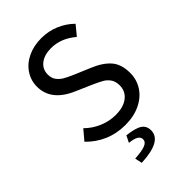

<svg xmlns="http://www.w3.org/2000/svg" viewBox="-286 -834 1184 1184"><g transform="rotate(-45 306.0 -242.0)"><path d="M56 -93 110 -157Q149 -118 201.5 -95.5Q254 -73 310 -73Q378 -73 417 -103.5Q456 -134 456 -185Q456 -219 441 -241Q426 -263 403.5 -276Q381 -289 338 -308L235 -353Q89 -416 89 -540Q89 -594 118.5 -638.5Q148 -683 200.5 -708Q253 -733 319 -733Q382 -733 437 -709.5Q492 -686 532 -646L480 -583Q405 -647 319 -647Q260 -647 224.5 -619.5Q189 -592 189 -545Q189 -514 205 -493Q221 -472 244.5 -459Q268 -446 307 -429L409 -386Q481 -356 518.5 -312.5Q556 -269 556 -193Q556 -136 526 -89Q496 -42 439.5 -14.5Q383 13 308 13Q233 13 169 -14.5Q105 -42 56 -93ZM323 152Q323 113 245 106L267 62Q338 70 367.5 89.5Q397 109 397 148Q397 241 214 249L204 202Q268 198 295.5 186.5Q323 175 323 152Z"/></g></svg>

Font: Nebula Sans Medium
Style: Regular
Weight: 500
Designer: Paul D. Hunt for Adobe (as Source Sans)
Foundry: Nebula Entertainment & Broadcasting LLC
Version: Version 1.010